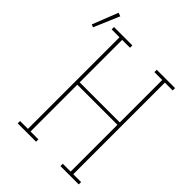

<svg xmlns="http://www.w3.org/2000/svg" viewBox="-307 -921 1036 1036"><g transform="rotate(45 211.0 -403.5)"><path d="M17 0V-18H77V-717H17V-735H157V-717H97V-393H403V-717H343V-735H483V-717H423V-18H483V0H343V-18H403V-375H97V-18H157V0ZM-62 -654 -78 -660 -20 -807 0 -800Z"/></g></svg>

Font: Iosevka Slab Thin
Style: Regular
Weight: 100
Monospace: yes
Designer: Belleve Invis
Foundry: Belleve Invis
Version: Version 11.1.0; ttfautohint (v1.8.3)